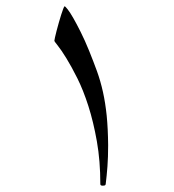

<svg xmlns="http://www.w3.org/2000/svg" viewBox="-20 -505 556 612"><path d="M324.7 -42.5Q324.7 -3.9 322.5 25.4Q320.3 54.7 316.9 82Q316.4 85.4 313.5 86.2Q310.5 86.9 307.6 86.9Q299.8 86.9 299.8 82Q299.8 7.8 288.8 -54.4Q277.8 -116.7 261.7 -167Q245.6 -217.3 226.6 -255.4Q207.5 -293.5 191.4 -319.6Q175.3 -345.7 164.3 -359.4Q153.3 -373 153.3 -375Q153.3 -377 155.3 -386Q157.2 -395 160.4 -407Q163.6 -418.9 167.5 -432.9Q171.4 -446.8 175 -458Q178.7 -469.2 181.6 -477.1Q184.6 -484.9 186 -484.9Q188 -484.9 195.6 -475.3Q203.1 -465.8 213.6 -447.5Q224.1 -429.2 237.3 -402.8Q250.5 -376.5 264.2 -342.8Q277.8 -309.1 289.1 -278.1Q300.3 -247.1 308.1 -212.2Q315.9 -177.2 320.1 -136.2Q324.2 -95.2 324.7 -42.5Z"/></svg>

Font: Accordance
Style: Italic
Weight: 400
Italic angle: -11°
Version: Version 1.2 (build January 31, 2020) Miklal Software Solutio